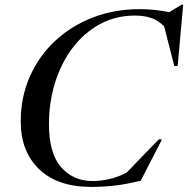

<svg xmlns="http://www.w3.org/2000/svg" viewBox="-20 -764 780 796"><path d="M563.5 -15Q508 -1 458.5 5Q409 11 358.5 11Q219 11 142.5 -62.2Q66 -135.5 66 -260.5Q66 -361.5 103.8 -446.8Q141.5 -532 208.5 -594.5Q275.5 -657 365 -691.5Q454.5 -726 558 -726Q622.5 -726 681.5 -713.5L732.5 -744.5H739.5L716.5 -490.5H702.5L660.5 -655Q634.5 -680.5 605 -690Q575.5 -699.5 540 -699.5Q459.5 -699.5 394 -663.8Q328.5 -628 281.2 -565.8Q234 -503.5 208.5 -422Q183 -340.5 183 -249Q183 -128.5 233.2 -71Q283.5 -13.5 364 -13.5Q397 -13.5 433 -21.5Q469 -29.5 505 -48.5L638 -186H651.5Z"/></svg>

Font: Newsreader Display Medium
Style: Italic
Weight: 500
Italic angle: -17°
Designer: Hugues Gentile
Foundry: Production Type
Version: Version 1.001